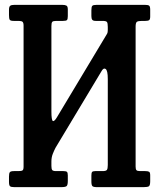

<svg xmlns="http://www.w3.org/2000/svg" viewBox="-20 -770 655 790"><path d="M423.5 -659Q423.5 -674.5 420.2 -679.2Q417 -684 402 -684H374Q363 -684 359.5 -688.8Q356 -693.5 356 -704V-727.5Q356 -742 359.8 -746Q363.5 -750 377.5 -750H576.5Q589 -750 593.5 -746.8Q598 -743.5 598 -730V-702Q598 -690.5 593.8 -687.2Q589.5 -684 578 -684H564.5Q548.5 -684 543.2 -680.2Q538 -676.5 538 -660.5V-84.5Q538 -73.5 541.5 -69.8Q545 -66 556.5 -66H577.5Q589 -66 593.5 -63.2Q598 -60.5 598 -48.5V-24.5Q598 -7 592.5 -3.5Q587 0 571 0H379Q364.5 0 360.2 -4.2Q356 -8.5 356 -24V-47.5Q356 -58.5 358.8 -62.2Q361.5 -66 372 -66H402.5Q416.5 -66 420 -71.2Q423.5 -76.5 423.5 -91V-445Q423.5 -480.5 414.5 -486.2Q405.5 -492 397 -476L208.5 -162Q203 -151.5 197.2 -137Q191.5 -122.5 191.5 -105.5V-87.5Q191.5 -75 194.8 -70.5Q198 -66 211 -66H241Q251.5 -66 255.2 -63Q259 -60 259 -48.5V-26Q259 -8.5 254 -4.2Q249 0 231.5 0H39Q25.5 0 21.2 -3.8Q17 -7.5 17 -22V-43.5Q17 -57.5 20.8 -61.8Q24.5 -66 38 -66H55Q68 -66 72.5 -68.8Q77 -71.5 77 -84.5V-664Q77 -676.5 72.8 -680.2Q68.5 -684 56.5 -684H36.5Q23 -684 20 -688.8Q17 -693.5 17 -708V-729.5Q17 -742.5 22 -746.2Q27 -750 39 -750H236Q247.5 -750 253.2 -747Q259 -744 259 -731.5V-703.5Q259 -691 255.5 -687.5Q252 -684 239.5 -684H211.5Q198.5 -684 195 -680Q191.5 -676 191.5 -662.5V-312Q191.5 -275.5 197.5 -272.2Q203.5 -269 215.5 -289.5L414.5 -621Q418 -627 420.8 -631.5Q423.5 -636 423.5 -646.5Z"/></svg>

Font: Besley* Condensed Medium
Style: Regular
Weight: 500
Width: 3
Designer: Owen Earl
Foundry: indestructible type*
Version: Version 3.000; ttfautohint (v1.8.3)